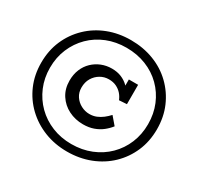

<svg xmlns="http://www.w3.org/2000/svg" viewBox="-185 -922 1391 1348"><g transform="rotate(30 511.0 -248.5)"><path d="M510 203Q411 203 326 169.5Q241 136 177 75Q113 14 77.5 -68Q42 -150 42 -248Q42 -347 77.5 -429Q113 -511 177 -572.5Q241 -634 326 -667Q411 -700 510 -700Q610 -700 696 -667Q782 -634 845.5 -572.5Q909 -511 944.5 -429Q980 -347 980 -248Q980 -150 944.5 -68Q909 14 845.5 75Q782 136 696 169.5Q610 203 510 203ZM512 -19Q448 -19 394.5 -46Q341 -73 309 -122.5Q277 -172 277 -238Q277 -289 294 -330Q311 -371 341.5 -400Q372 -429 411 -444.5Q450 -460 494 -460Q537 -460 571 -446Q605 -432 630 -407.5Q655 -383 669 -350L634 -362V-453H709V-296L647 -292Q636 -319 618 -339Q600 -359 574 -371.5Q548 -384 513 -384Q476 -384 444.5 -365.5Q413 -347 393.5 -314.5Q374 -282 374 -238Q374 -198 394 -168Q414 -138 446.5 -121Q479 -104 514 -104Q545 -104 570.5 -114.5Q596 -125 618 -142Q640 -159 659 -180L712 -118Q691 -91 662.5 -68.5Q634 -46 596.5 -32.5Q559 -19 512 -19ZM510 142Q596 142 669 112.5Q742 83 795.5 30Q849 -23 878.5 -94Q908 -165 908 -248Q908 -332 878.5 -403Q849 -474 795.5 -527Q742 -580 669 -609Q596 -638 510 -638Q425 -638 352.5 -609Q280 -580 226.5 -527Q173 -474 143 -403Q113 -332 113 -248Q113 -165 143 -94Q173 -23 226.5 30Q280 83 352.5 112.5Q425 142 510 142Z"/></g></svg>

Font: BioRhyme SemiBold
Style: Regular
Weight: 600
Designer: Aoife Mooney
Foundry: Aoife Mooney Type
Version: Version 1.600;gftools[0.9.33]